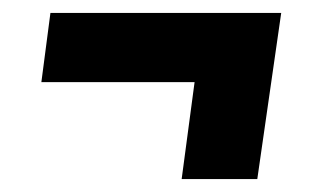

<svg xmlns="http://www.w3.org/2000/svg" viewBox="-20 -400 482 297"><path d="M415 -380 378 -123H261L281 -273H44L58 -380Z"/></svg>

Font: Fira Sans Extra Condensed SemiBold
Style: Italic
Weight: 600
Width: 3
Italic angle: -8°
Designer: Carrois Corporate & Edenspiekermann AG
Foundry: Carrois Corporate GbR & Edenspiekermann AG
Version: Version 4.203